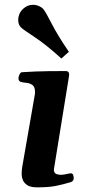

<svg xmlns="http://www.w3.org/2000/svg" viewBox="-20 -788 385 814"><path d="M137.2 6.3Q108.9 6.3 95 -3.4Q81.1 -13.2 76.4 -25.9Q71.8 -38.6 71.8 -47.9Q71.8 -66.4 74.2 -80.1L127 -383.3Q127.9 -387.7 128.2 -391.1Q128.4 -394.5 128.4 -397.9Q128.4 -419.9 117.4 -427.7Q106.4 -435.5 92.3 -436.8Q78.1 -438 67.4 -440.9Q62.5 -443.4 60.1 -447.3Q57.6 -451.2 58.6 -460.4Q59.6 -466.3 63.5 -473.9Q67.4 -481.4 73.2 -481.9Q135.3 -485.8 185.1 -486.3Q234.9 -486.8 261.2 -486.8Q265.1 -486.8 269.5 -482.9Q273.9 -479 272.9 -467.3L208.5 -69.8Q208.5 -55.7 217 -51.3Q225.6 -46.9 238.3 -46.9Q249 -46.9 261.7 -50Q274.4 -53.2 280.8 -53.2Q287.1 -53.2 289.8 -46.9Q292.5 -40.5 292.5 -32.7Q292.5 -20.5 280.8 -16.1Q247.6 -5.9 216.6 0.2Q185.5 6.3 137.2 6.3ZM240.2 -540Q174.3 -599.6 127 -630.6Q79.6 -661.6 69.3 -671.4Q57.1 -683.1 57.1 -704.1Q57.1 -715.8 62.3 -728.5Q67.4 -741.2 79.1 -751.5Q96.7 -767.6 119.6 -767.6Q132.8 -767.6 144.8 -762.5Q156.7 -757.3 163.1 -750Q172.9 -739.3 198.7 -688.5Q224.6 -637.7 272 -568.4Z"/></svg>

Font: Gelasio SemiBold
Style: Italic
Weight: 600
Italic angle: -8.5°
Designer: Eben Sorkin
Foundry: Eben Sorkin
Version: Version 1.008